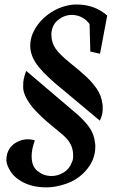

<svg xmlns="http://www.w3.org/2000/svg" viewBox="-20 -644 503 850"><path d="M134.3 -22.5Q119.6 17.1 120.1 48.3Q120.1 98.1 152.8 117.7Q174.3 134.3 205.6 135.3Q235.8 135.7 262.7 119.1Q287.6 103.5 298.8 73.2Q305.2 58.6 303.7 42Q303.7 0 272.9 -32.7Q263.2 -43.9 211.4 -85.9Q158.2 -128.9 124 -168.9Q101.1 -197.8 91.3 -220.7Q82.5 -241.7 82.5 -257.8Q82.5 -272.5 83 -273.9V-280.3Q86.4 -306.6 96.2 -330.1Q320.8 -139.6 325.2 -135.3Q361.8 -101.6 379.4 -74.2Q397 -46.9 400.9 -9.3Q401.9 -6.8 401.9 5.9Q401.9 66.9 356 115.7Q322.3 151.9 275.4 168.5Q228 185.5 186 185.5Q109.9 185.5 61 149.9Q40 136.2 25.4 112.8Q11.7 90.8 9.3 72.8Q7.8 69.3 8.3 60.1Q9.3 46.9 12.2 35.2Q24.9 -2.9 63.5 -19Q79.1 -26.4 99.6 -27.3Q117.7 -27.8 134.3 -22.5ZM422.9 -406.2 379.9 -415.5 376.5 -537.6Q353 -568.8 318.4 -575.7Q310.5 -578.1 298.8 -578.1Q265.6 -578.1 237.8 -556.2Q210.4 -534.7 207.5 -496.1V-490.7Q207.5 -455.6 226.1 -428.7Q244.1 -402.8 290 -365.7Q338.9 -326.2 362.3 -304.2Q389.2 -278.8 408.7 -250.5Q428.7 -221.7 433.6 -183.6Q435.1 -179.2 434.6 -157.2Q433.6 -132.8 421.9 -109.9L265.6 -240.7Q188.5 -302.2 151.4 -347.7Q113.8 -393.6 113.8 -442.4Q113.8 -446.3 114.3 -448.2V-453.1Q117.2 -483.9 131.3 -509.3Q157.2 -557.6 205.6 -588.9Q253.4 -619.6 309.1 -624H320.8Q398.4 -624 454.6 -575.2Z"/></svg>

Font: Neuton Cursive
Style: Regular
Weight: 500
Designer: Brian M Zick
Version: Version 1.43